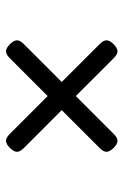

<svg xmlns="http://www.w3.org/2000/svg" viewBox="94 -604 412 640"><g transform="rotate(-90 300.0 -284.0)"><path d="M299.8 -331.1 427.2 -458.5Q439 -470.2 449.5 -470Q460 -469.7 472.7 -457Q485.4 -444.3 485.6 -433.8Q485.8 -423.3 474.1 -411.6L346.7 -284.2L474.1 -156.7Q485.8 -145 485.6 -134.5Q485.4 -124 472.7 -111.3Q460 -98.6 449.5 -98.4Q439 -98.1 427.2 -109.9L299.8 -237.3L172.4 -109.9Q160.6 -98.1 150.1 -98.4Q139.6 -98.6 127 -111.3Q114.3 -124 114 -134.5Q113.8 -145 125.5 -156.7L252.9 -284.2L125.5 -411.6Q113.8 -423.3 114 -433.8Q114.3 -444.3 127 -457Q139.6 -469.7 150.1 -470Q160.6 -470.2 172.4 -458.5Z"/></g></svg>

Font: Courier Prime
Style: Regular
Weight: 400
Designer: Alan Dague-Greene
Foundry: Quote-Unquote Apps
Version: Version 1.203